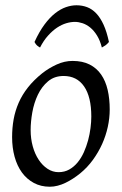

<svg xmlns="http://www.w3.org/2000/svg" viewBox="-20 -688 462 728"><path d="M326.2 -246.1Q326.2 -320.8 298.8 -360.4Q271.5 -399.9 221.2 -399.9Q186 -399.9 162.1 -379.6Q138.2 -359.4 123.5 -328.6Q108.9 -297.9 102.5 -262Q96.2 -226.1 96.2 -194.8Q96.2 -162.1 104.2 -133.1Q112.3 -104 126.7 -82.3Q141.1 -60.5 160.4 -47.9Q179.7 -35.2 202.1 -35.2Q224.6 -35.2 242.4 -45.2Q260.3 -55.2 274.2 -72Q288.1 -88.9 297.9 -110.6Q307.6 -132.3 314 -155.8Q320.3 -179.2 323.2 -202.6Q326.2 -226.1 326.2 -246.1ZM396 -272.9Q396 -240.2 388.7 -206.8Q381.3 -173.3 367.2 -141.8Q353 -110.4 332.3 -81.8Q311.5 -53.2 284.2 -30.8Q271.5 -20.5 257.3 -11.2Q243.2 -2 228.5 5.1Q213.9 12.2 198.7 16.1Q183.6 20 168.9 20Q134.8 20 108.2 5.6Q81.5 -8.8 63.2 -33.9Q44.9 -59.1 35.4 -93.5Q25.9 -127.9 25.9 -168Q25.9 -203.1 31.7 -235.6Q37.6 -268.1 50.8 -298.3Q64 -328.6 85.9 -356.4Q107.9 -384.3 140.1 -410.2Q165 -429.7 194.8 -443.4Q224.6 -457 254.9 -457Q293 -457 319.8 -443.4Q346.7 -429.7 363.5 -405.3Q380.4 -380.9 388.2 -347.2Q396 -313.5 396 -272.9ZM110.8 -528.8Q128.9 -568.4 148.7 -595Q168.5 -621.6 189 -637.7Q209.5 -653.8 230 -660.9Q250.5 -668 270 -668Q291.5 -668 310.3 -660.9Q329.1 -653.8 344.7 -637.5Q360.4 -621.1 372.6 -594.5Q384.8 -567.9 393.1 -528.8Q386.2 -520.5 379.9 -516.1Q373.5 -511.7 366.2 -507.8Q359.4 -534.7 347.9 -553.2Q336.4 -571.8 322.5 -583.3Q308.6 -594.7 293.2 -599.9Q277.8 -605 264.2 -605Q248.5 -605 231.2 -599.9Q213.9 -594.7 196.5 -583.3Q179.2 -571.8 162.4 -553.2Q145.5 -534.7 131.8 -507.8Q125 -511.7 120.4 -515.6Q115.7 -519.5 110.8 -528.8Z"/></svg>

Font: GentiumAlt
Style: Italic
Weight: 400
Italic angle: -7°
Designer: J. Victor Gaultney
Version: Version 1.02; 2005; OFL release